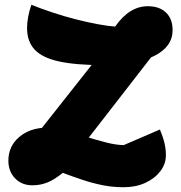

<svg xmlns="http://www.w3.org/2000/svg" viewBox="-20 -752 756 802"><path d="M294 -104 96 -143 405 -534 651 -564ZM497 30Q450 30 408 21.5Q366 13 325.5 -0.5Q285 -14 242 -30Q208 -2 178.5 10Q149 22 115 22Q71 22 43 -7Q15 -36 15 -81Q15 -141 60 -179.5Q105 -218 176 -219Q205 -219 246 -208Q287 -197 333.5 -182.5Q380 -168 423 -157Q466 -146 497 -146L648 -211Q661 -180 667 -154.5Q673 -129 673 -104Q673 -67 649.5 -36.5Q626 -6 586.5 12Q547 30 497 30ZM411 -480Q296 -480 226 -495.5Q156 -511 124.5 -545Q93 -579 93 -635Q93 -656 97.5 -681Q102 -706 111 -732Q151 -716 199 -700Q247 -684 296 -671.5Q345 -659 388 -651Q431 -643 461 -641Q491 -684 525 -705Q559 -726 597 -726Q646 -726 673.5 -699.5Q701 -673 701 -626Q701 -557 624.5 -518.5Q548 -480 411 -480Z"/></svg>

Font: Lemonada
Style: Regular
Weight: 400
Designer: Mohamed Gaber (Arabic), Eduardo Tunni (Latin)
Foundry: Kief Type Foundry
Version: Version 4.005